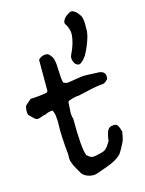

<svg xmlns="http://www.w3.org/2000/svg" viewBox="-136 -955 824 1092"><g transform="rotate(-15 276.5 -409.0)"><path d="M277 57Q231 55 209 27Q206 21 191 -4.5Q176 -30 170 -49.5Q164 -69 167 -91Q155 -215 158 -270Q160 -291 155 -332Q149 -355 144 -359Q115 -356 101 -347Q92 -347 75 -340Q58 -333 46 -335Q39 -338 32 -344Q25 -350 17.5 -358.5Q10 -367 5 -371Q1 -381 2 -399Q3 -417 9 -426L42 -455Q87 -456 139 -465L146 -473V-657Q169 -682 203 -675Q230 -654 233 -623Q236 -615 238 -558.5Q240 -502 247 -495L266 -489Q286 -491 317 -496.5Q348 -502 362 -503Q376 -504 413 -502L459 -500Q502 -494 491 -450Q474 -433 465 -431Q442 -429 418 -425Q394 -421 358.5 -412.5Q323 -404 311 -402Q288 -402 250 -388L245 -381Q245 -366 243 -345.5Q241 -325 241.5 -311.5Q242 -298 247 -282Q247 -107 265 -64Q281 -49 292.5 -46Q304 -43 324 -48Q328 -49 336 -51Q344 -53 347 -53.5Q350 -54 356 -56Q362 -58 364.5 -59Q367 -60 371.5 -62.5Q376 -65 378.5 -68Q381 -71 385 -75Q389 -79 392.5 -84Q396 -89 400 -95.5Q404 -102 409 -110Q408 -115 412 -134Q416 -153 418 -158Q429 -189 458 -188Q472 -190 479 -183Q486 -176 492 -158L497 -141Q490 -92 482 -80Q462 -40 451.5 -25Q441 -10 414 6.5Q387 23 331 41Q328 42 308 49.5Q288 57 277 57ZM443 -835Q454 -811 451 -762Q454 -734 437.5 -688Q421 -642 402 -610Q375 -573 359 -573Q349 -573 338 -583Q317 -614 331 -640Q360 -699 363 -750Q364 -782 340 -819Q339 -832 347.5 -843.5Q356 -855 363 -860Q370 -865 385 -874Q397 -878 409 -871Q421 -864 426.5 -857Q432 -850 443 -835Z"/></g></svg>

Font: Excalifont
Style: Regular
Weight: 400
Designer: Your Own Font Foundry (Virgil); Ján Filípek / DizajnDesign (Excalifont, modifications)
Foundry: Your Own Font Foundry (Virgil); Ján Filípek / DizajnDesign (Excalifont, modifications)
Version: Version 1.000;Glyphs 3.2 (3227)